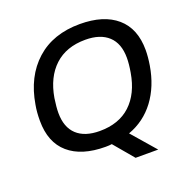

<svg xmlns="http://www.w3.org/2000/svg" viewBox="-144 -833 1072 1098"><g transform="rotate(-20 392.5 -284.0)"><path d="M496.1 129.9 395 9.8Q379.9 12.2 356.9 12.2Q211.9 12.2 133.1 -56.2Q54.2 -124.5 54.2 -255.9Q54.2 -310.1 62 -351.1Q88.9 -513.7 191.4 -606Q293.9 -698.2 457 -698.2Q602.1 -698.2 681.6 -629.4Q761.2 -560.5 761.2 -430.2Q761.2 -388.7 752.9 -337.9Q732.9 -217.3 670.2 -133.5Q607.4 -49.8 508.8 -14.2L633.8 129.9ZM356.9 -84Q474.1 -84 544.9 -149.9Q615.7 -215.8 636.2 -336.9Q645 -387.2 645 -424.8Q645 -512.2 595.9 -557.6Q546.9 -603 456.1 -603Q339.8 -603 268.6 -536.9Q197.3 -470.7 176.8 -350.1Q168.9 -296.9 168.9 -262.2Q168.9 -174.8 217.5 -129.4Q266.1 -84 356.9 -84Z"/></g></svg>

Font: Archivo Medium
Style: Italic
Weight: 500
Italic angle: -10°
Designer: Hector Gatti
Foundry: Omnibus-Type
Version: Version 2.001